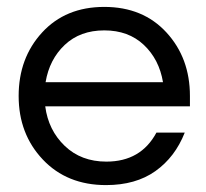

<svg xmlns="http://www.w3.org/2000/svg" viewBox="-20 -528 597 556"><path d="M288 -60Q388 -60 433 -144H515Q487 -73 430 -32.5Q373 8 287 8Q174 8 104 -66Q34 -140 34 -250Q34 -360 102 -434Q170 -508 282 -508Q394 -508 462 -434Q530 -360 530 -250V-220H111Q120 -151 167.5 -105.5Q215 -60 288 -60ZM112 -290H452Q441 -356 396.5 -398Q352 -440 282 -440Q212 -440 167.5 -398Q123 -356 112 -290Z"/></svg>

Font: Questrial
Style: Regular
Weight: 400
Designer: Joe Prince
Foundry: Joe Prince
Version: Version 1.002